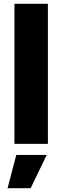

<svg xmlns="http://www.w3.org/2000/svg" viewBox="-20 -747 324 997"><path d="M228.7 -727.3V0H55V-727.3ZM19.2 230.1 64.6 57.5H222.7L139.2 230.1Z"/></svg>

Font: Inter P Extra Bold
Style: Regular
Weight: 800
Designer: Rasmus Andersson
Foundry: rsms
Version: Version 3.018;git-588b23468